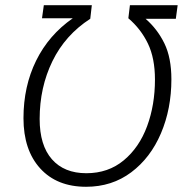

<svg xmlns="http://www.w3.org/2000/svg" viewBox="-20 -705 728 736"><path d="M70 -252Q70 -374 118.5 -472.5Q167 -571 259 -635H141L148 -685H332L326 -633Q230 -571 181 -470.5Q132 -370 132 -249Q132 -148 179 -94.5Q226 -41 311 -41Q395 -41 454.5 -90.5Q514 -140 544 -221.5Q574 -303 574 -400Q574 -482 547 -538Q520 -594 472 -635L478 -685H661L654 -633H538Q583 -594 610 -539Q637 -484 637 -401Q637 -288 597 -194Q557 -100 483 -44.5Q409 11 310 11Q198 11 134 -59.5Q70 -130 70 -252Z"/></svg>

Font: Fira Sans Light
Style: Italic
Weight: 300
Italic angle: -8°
Designer: bBox Type GmbH & Carrois Corporate GbR & Edenspiekermann AG
Foundry: bBox Type GmbH & Carrois Corporate GbR & Edenspiekermann AG
Version: Version 4.301